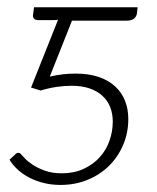

<svg xmlns="http://www.w3.org/2000/svg" viewBox="-20 -518 445 544"><path d="M368 -480.5Q367 -471.5 360 -465.5Q353 -459.5 339.5 -459.5H184L121 -301Q140.5 -305.5 158.5 -307.5Q176.5 -309.5 194 -309.5Q231.5 -309.5 259.5 -300Q287.5 -290.5 306.2 -273.2Q325 -256 334.2 -232.5Q343.5 -209 343.5 -181Q343.5 -141.5 329 -107.5Q314.5 -73.5 289 -48.2Q263.5 -23 228.2 -8.5Q193 6 151.5 6Q126.5 6 104.2 0.5Q82 -5 63.5 -14.5Q45 -24 30.5 -37.2Q16 -50.5 7 -65.5L23 -80.5Q27.5 -85 32 -85Q36.5 -85 39.5 -81Q42 -78.5 50 -69.8Q58 -61 72.2 -51.5Q86.5 -42 107 -34.5Q127.5 -27 155 -27Q190 -27 217 -39.5Q244 -52 262.5 -72.5Q281 -93 290.2 -119.2Q299.5 -145.5 299.5 -173.5Q299.5 -196 292.2 -214.5Q285 -233 270.2 -246.5Q255.5 -260 233.8 -267.5Q212 -275 183 -275Q163 -275 140.5 -271.8Q118 -268.5 95 -261.5L68 -270L144.5 -462Q137.5 -461 130 -461Q122.5 -461 115 -461H89.5Q79.5 -461 76 -465.5Q72.5 -470 73.5 -475.5L76.5 -497.5H370Z"/></svg>

Font: Lato Light
Style: Italic
Weight: 300
Italic angle: -7°
Designer: Lukasz Dziedzic
Foundry: tyPoland Lukasz Dziedzic
Version: Version 2.007; 2014-02-27